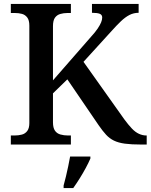

<svg xmlns="http://www.w3.org/2000/svg" viewBox="-20 -734 765 975"><path d="M35 0V-46H54Q74 -46 91 -50.5Q108 -55 118.5 -69Q129 -83 129 -109V-604Q129 -631 118.5 -645Q108 -659 91.5 -663.5Q75 -668 55 -668H35V-714H340V-668H323Q303 -668 286 -663Q269 -658 259 -644Q249 -630 249 -601V-326L442 -547Q464 -571 476 -589Q488 -607 493.5 -620.5Q499 -634 499 -645Q499 -659 486.5 -664Q474 -669 447 -669V-714H684V-669Q659 -669 637.5 -658Q616 -647 594 -626Q572 -605 547 -577L404 -420L612 -127Q632 -100 649.5 -81.5Q667 -63 685.5 -54.5Q704 -46 723 -46H725V0H698Q647 0 614 -4.5Q581 -9 558.5 -20Q536 -31 518.5 -50Q501 -69 481 -98L322 -331L249 -260V-113Q249 -85 259 -70.5Q269 -56 287 -51Q305 -46 325 -46H340V0ZM303 208Q309 187 315 161.5Q321 136 326.5 110Q332 84 336 61H439V71Q430 92 415.5 119Q401 146 384 173Q367 200 352 221H303Z"/></svg>

Font: Noto Rashi Hebrew Medium
Style: Regular
Weight: 500
Version: Version 1.006